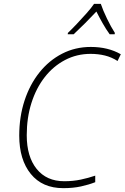

<svg xmlns="http://www.w3.org/2000/svg" viewBox="-20 -968 648 998"><path d="M309 10Q200 10 140 -64Q80 -138 80 -263Q80 -361 107.5 -445Q135 -529 185 -591.5Q235 -654 303 -689Q371 -724 452 -724Q542 -724 608 -686L591 -651Q560 -671 525 -679.5Q490 -688 451 -688Q379 -688 318 -656Q257 -624 212.5 -567Q168 -510 143.5 -433Q119 -356 119 -265Q119 -154 170.5 -90Q222 -26 314 -26Q360 -26 400 -34.5Q440 -43 475 -55V-21Q442 -8 401 1Q360 10 309 10ZM332 -790 333 -797Q353 -816 379 -843.5Q405 -871 429.5 -898.5Q454 -926 469 -948H504Q515 -915 536 -871.5Q557 -828 577 -797L576 -790H550Q531 -816 513 -848Q495 -880 481 -908Q455 -880 423 -848Q391 -816 363 -790Z"/></svg>

Font: Noto Sans Disp ExtLt
Style: Italic
Weight: 200
Italic angle: -12°
Designer: Monotype Design Team
Foundry: Monotype Imaging Inc.
Version: Version 2.000;GOOG;noto-source:20170915:90ef993387c0